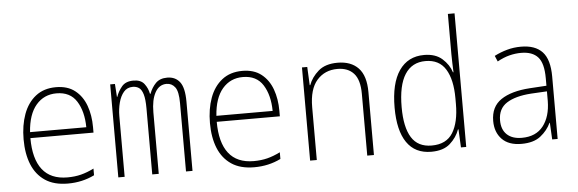

<svg xmlns="http://www.w3.org/2000/svg" viewBox="-49 -919 3278 1088"><g transform="rotate(-5 1590.0 -375.0)"><path d="M298 10Q219 10 168.5 -24Q118 -58 93.5 -118.5Q69 -179 69 -261Q69 -341 92 -404Q115 -467 161.5 -503.5Q208 -540 277 -540Q343 -540 385 -507Q427 -474 447 -419Q467 -364 467 -296V-265H108Q108 -147 155.5 -86Q203 -25 298 -25Q340 -25 375.5 -34Q411 -43 449 -62V-24Q380 10 298 10ZM429 -299Q428 -389 391.5 -447Q355 -505 277 -505Q206 -505 161 -452.5Q116 -400 109 -299Z M585 0V-529H612L617 -455H619Q629 -485 651 -512Q673 -539 718 -539Q760 -539 779.5 -513.5Q799 -488 805 -456H808Q821 -491 844.5 -515Q868 -539 910 -539Q956 -539 981.5 -506Q1007 -473 1007 -394V0H970V-389Q970 -455 951.5 -479.5Q933 -504 903 -504Q861 -504 838 -462.5Q815 -421 815 -350V0H778V-375Q778 -428 769.5 -456Q761 -484 746 -494Q731 -504 711 -504Q679 -504 659.5 -481Q640 -458 630.5 -421.5Q621 -385 621 -346V0Z M1358 10Q1279 10 1228.5 -24Q1178 -58 1153.5 -118.5Q1129 -179 1129 -261Q1129 -341 1152 -404Q1175 -467 1221.5 -503.5Q1268 -540 1337 -540Q1403 -540 1445 -507Q1487 -474 1507 -419Q1527 -364 1527 -296V-265H1168Q1168 -147 1215.5 -86Q1263 -25 1358 -25Q1400 -25 1435.5 -34Q1471 -43 1509 -62V-24Q1440 10 1358 10ZM1489 -299Q1488 -389 1451.5 -447Q1415 -505 1337 -505Q1266 -505 1221 -452.5Q1176 -400 1169 -299Z M1676 0V-530H1706L1711 -426H1714Q1730 -470 1769.5 -504.5Q1809 -539 1879 -539Q1955 -539 1997 -495Q2039 -451 2039 -358V0H2001V-351Q2001 -431 1968 -467.5Q1935 -504 1875 -504Q1803 -504 1758.5 -453.5Q1714 -403 1714 -300V0Z M2365 10Q2273 10 2226 -58.5Q2179 -127 2179 -257Q2179 -395 2229 -467.5Q2279 -540 2371 -540Q2436 -540 2474 -506Q2512 -472 2526 -428H2529Q2528 -455 2527 -480.5Q2526 -506 2526 -531V-760H2564V0H2534L2529 -103H2526Q2510 -58 2472 -24Q2434 10 2365 10ZM2370 -25Q2454 -25 2490.5 -84.5Q2527 -144 2527 -248V-280Q2527 -386 2490.5 -445.5Q2454 -505 2376 -505Q2299 -505 2259 -442.5Q2219 -380 2219 -256Q2219 -142 2255.5 -83.5Q2292 -25 2370 -25Z M2878 10Q2805 10 2767 -29.5Q2729 -69 2729 -133Q2729 -214 2787.5 -253.5Q2846 -293 2951 -300L3047 -306V-349Q3047 -434 3015.5 -469Q2984 -504 2920 -504Q2887 -504 2853.5 -495.5Q2820 -487 2784 -467L2770 -500Q2805 -518 2843 -528.5Q2881 -539 2922 -539Q3003 -539 3043.5 -495.5Q3084 -452 3084 -355V0H3053L3048 -95H3046Q3026 -52 2986.5 -21Q2947 10 2878 10ZM2883 -24Q2963 -24 3004.5 -77Q3046 -130 3047 -219V-274L2956 -269Q2867 -263 2817.5 -231.5Q2768 -200 2768 -133Q2768 -81 2798 -52.5Q2828 -24 2883 -24Z"/></g></svg>

Font: Noto Sans Mono Condensed ExtraLight
Style: Regular
Weight: 200
Width: 3
Designer: Monotype Design Team
Foundry: Monotype Imaging Inc.
Version: Version 2.014; ttfautohint (v1.8.4.7-5d5b)